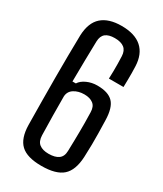

<svg xmlns="http://www.w3.org/2000/svg" viewBox="-203 -884 825 970"><g transform="rotate(30 209.0 -399.0)"><path d="M209.4 8.4Q125.4 8.4 88.5 -26.4Q51.6 -61.1 50.2 -138.5Q49.3 -210.7 48.6 -280Q47.9 -349.3 47.9 -415Q47.9 -480.6 48.4 -542.3Q48.9 -603.9 50.2 -660.9Q53.2 -736.2 93.2 -771.7Q133.3 -807.2 208.4 -807.2Q285.6 -807.2 326.4 -770.9Q367.2 -734.6 369.8 -664.5Q370.7 -645.7 370.8 -626.1Q370.8 -606.6 370.6 -586.1Q370.3 -565.5 369.8 -544.3H284.6Q285.7 -565.8 285.9 -587.2Q286.2 -608.6 285.9 -630.6Q285.6 -652.6 284.6 -675Q283.3 -706.6 264.4 -721.5Q245.4 -736.5 209 -736.5Q173.7 -736.5 155.6 -721.9Q137.5 -707.3 136.5 -675.8Q135 -624.5 134.1 -565Q133.3 -505.6 132.5 -439.6H152.3Q164.4 -459.5 192.3 -472.2Q220.2 -484.9 252.4 -484.9Q316.4 -484.9 344.9 -455.1Q373.5 -425.3 375 -353.1Q376.3 -309.2 376.8 -276.8Q377.2 -244.4 377 -212.7Q376.7 -181.1 374.8 -138.5Q370.8 -59.9 332.5 -25.8Q294.1 8.4 209.4 8.4ZM210 -62.7Q247.6 -62.7 267.8 -77.4Q288.1 -92 288.6 -124.8Q289.6 -159.3 290.1 -186.2Q290.6 -213.1 290.9 -238Q291.2 -262.9 291 -289.7Q290.8 -316.6 289.8 -350.7Q289.3 -384.1 269.7 -398.7Q250.2 -413.4 218.2 -413.4Q183.5 -413.4 158.7 -397.6Q133.9 -381.8 132.5 -352.3Q132.5 -299.4 133.2 -243.2Q134 -187 135.5 -127.6Q136.5 -92.6 156 -77.7Q175.4 -62.7 210 -62.7Z"/></g></svg>

Font: Big Shoulders Text SC Thin
Style: Regular
Weight: 100
Designer: Patric King
Foundry: XO Type Co
Version: Version 2.002